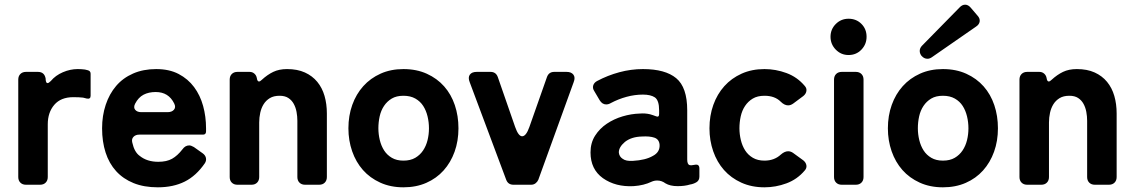

<svg xmlns="http://www.w3.org/2000/svg" viewBox="-20 -789 4848 820"><path d="M58 -33V-449Q58 -464 67 -473Q76 -482 91 -482H142Q170 -482 175 -453V-450Q176 -434 183 -434Q188 -434 197 -443Q217 -467 248.5 -480.5Q280 -494 312 -494Q320 -494 328 -493.5Q336 -493 343 -492L355 -489Q367 -486 367 -474V-380Q367 -365 351 -368Q345 -370 335 -372Q327 -373 316.5 -373.5Q306 -374 293 -374Q240 -374 212 -341.5Q184 -309 184 -258V-33Q184 -18 175 -9Q166 0 151 0H91Q76 0 67 -9Q58 -18 58 -33Z M654 11Q595 11 550.5 -7Q506 -25 476 -58Q446 -91 431 -137.5Q416 -184 416 -241Q416 -295 431.5 -341.5Q447 -388 476 -422Q505 -456 548.5 -475Q592 -494 647 -494Q703 -494 743 -473Q783 -452 809 -417Q835 -382 847.5 -336.5Q860 -291 860 -241V-228Q860 -214 847 -214H575Q559 -214 550 -204.5Q541 -195 545 -180Q554 -139 577 -123Q608 -98 656 -98Q692 -98 715 -111Q738 -124 759 -151Q771 -168 788 -168Q796 -168 808 -161L846 -134Q857 -126 859.5 -114.5Q862 -103 855 -92Q818 -38 769 -13.5Q720 11 654 11ZM583 -310H696Q714 -310 723 -320.5Q732 -331 724 -347Q700 -396 645 -396Q615 -396 593 -384.5Q571 -373 557 -346Q549 -330 557.5 -320Q566 -310 583 -310Z M961 -33V-449Q961 -464 970 -473Q979 -482 994 -482H1046Q1058 -482 1066.5 -474.5Q1075 -467 1077 -455Q1079 -441 1086 -441Q1091 -441 1098 -448Q1122 -470 1147 -482Q1172 -494 1206 -494Q1250 -494 1282 -479.5Q1314 -465 1335 -439.5Q1356 -414 1366 -379.5Q1376 -345 1376 -304V-33Q1376 -18 1367 -9Q1358 0 1343 0H1283Q1268 0 1259 -9Q1250 -18 1250 -33V-273Q1250 -292 1246.5 -311Q1243 -330 1234.5 -345.5Q1226 -361 1211.5 -370.5Q1197 -380 1174 -380Q1149 -380 1132.5 -370Q1116 -360 1106 -344Q1096 -328 1091.5 -307.5Q1087 -287 1087 -266V-33Q1087 -18 1078 -9Q1069 0 1054 0H994Q979 0 970 -9Q961 -18 961 -33Z M1703 11Q1648 11 1604 -9Q1560 -29 1530 -63Q1500 -97 1484 -143Q1468 -189 1468 -241Q1468 -295 1484.5 -341Q1501 -387 1531.5 -421Q1562 -455 1605.5 -474.5Q1649 -494 1703 -494Q1759 -494 1803 -474Q1847 -454 1877 -420Q1907 -386 1922.5 -340Q1938 -294 1938 -241Q1938 -187 1921.5 -141Q1905 -95 1874.5 -61Q1844 -27 1800.5 -8Q1757 11 1703 11ZM1703 -103Q1733 -103 1753.5 -115Q1774 -127 1787 -146.5Q1800 -166 1806 -190.5Q1812 -215 1812 -241Q1812 -267 1806 -292Q1800 -317 1787.5 -336.5Q1775 -356 1754 -368Q1733 -380 1703 -380Q1673 -380 1653 -368Q1633 -356 1620 -336.5Q1607 -317 1601.5 -292Q1596 -267 1596 -241Q1596 -216 1602 -191Q1608 -166 1620.5 -146.5Q1633 -127 1653.5 -115Q1674 -103 1703 -103Z M2142 -21 1986 -438Q1978 -458 1986.5 -470Q1995 -482 2016 -482H2075Q2098 -482 2106 -460L2180 -247Q2194 -207 2210 -207Q2227 -207 2241 -247L2316 -460Q2324 -482 2347 -482H2400Q2420 -482 2429 -470Q2438 -458 2430 -438L2279 -21Q2275 -12 2267 -6Q2259 0 2248 0H2173Q2150 0 2142 -21Z M2686 6Q2609 10 2555 -28Q2502 -66 2502 -138Q2502 -179 2521.5 -209.5Q2541 -240 2571.5 -260.5Q2602 -281 2639 -292Q2676 -303 2712 -304Q2735 -306 2756 -301Q2763 -299 2769 -297Q2775 -295 2780 -293Q2795 -286 2795 -302V-318Q2795 -360 2777 -373Q2759 -385 2726 -385Q2691 -385 2656 -375.5Q2621 -366 2589 -349Q2579 -343 2569 -343Q2552 -343 2541 -361L2518 -400Q2510 -412 2513.5 -424Q2517 -436 2530 -443Q2575 -467 2625 -480.5Q2675 -494 2726 -494Q2821 -494 2868 -455Q2915 -416 2915 -318V-108Q2915 -87 2925 -84Q2932 -82 2946 -85Q2967 -90 2967 -69V-35Q2967 -18 2954 -10.5Q2941 -3 2927 -1Q2905 6 2874 6Q2842 6 2822 -6Q2806 -18 2787 -18Q2774 -18 2763 -13Q2730 3 2686 6ZM2683 -102Q2737 -105 2768 -123Q2799 -139 2797 -171Q2795 -194 2775 -201Q2755 -208 2722 -206Q2677 -205 2649 -183Q2622 -160 2623 -137Q2625 -120 2639 -111Q2653 -100 2683 -102Z M3245 11Q3190 11 3146 -9Q3102 -29 3072 -63Q3042 -97 3026 -143Q3010 -189 3010 -241Q3010 -295 3026.5 -341Q3043 -387 3073.5 -421Q3104 -455 3147.5 -474.5Q3191 -494 3245 -494Q3293 -494 3339 -477Q3385 -460 3417 -422Q3426 -412 3424 -400Q3422 -388 3411 -379L3368 -347Q3357 -339 3346 -339Q3330 -339 3314 -355Q3289 -380 3245 -380Q3215 -380 3195 -368Q3175 -356 3162 -336.5Q3149 -317 3143.5 -292Q3138 -267 3138 -241Q3138 -216 3144 -191Q3150 -166 3162.5 -146.5Q3175 -127 3195.5 -115Q3216 -103 3245 -103Q3287 -103 3315 -129Q3331 -143 3346 -143Q3357 -143 3367 -136L3411 -104Q3422 -95 3424 -83Q3426 -71 3417 -61Q3385 -23 3339 -6Q3293 11 3245 11Z M3604 -554Q3572 -554 3549.5 -577Q3527 -600 3527 -632Q3527 -664 3549.5 -686.5Q3572 -709 3604 -709Q3637 -709 3659 -687Q3681 -665 3681 -632Q3681 -600 3659 -577Q3637 -554 3604 -554ZM3542 -33V-449Q3542 -464 3551 -473Q3560 -482 3575 -482H3635Q3650 -482 3659 -473Q3668 -464 3668 -449V-33Q3668 -18 3659 -9Q3650 0 3635 0H3575Q3560 0 3551 -9Q3542 -18 3542 -33Z M3916 -550Q3908 -560 3908 -571.5Q3908 -583 3917 -593L4078 -757Q4089 -769 4102 -769Q4115 -769 4126 -756L4155 -722Q4166 -710 4164 -697Q4162 -684 4148 -675L3959 -544Q3950 -538 3941 -538Q3927 -538 3916 -550ZM4007 11Q3952 11 3908 -9Q3864 -29 3834 -63Q3804 -97 3788 -143Q3772 -189 3772 -241Q3772 -295 3788.5 -341Q3805 -387 3835.5 -421Q3866 -455 3909.5 -474.5Q3953 -494 4007 -494Q4063 -494 4107 -474Q4151 -454 4181 -420Q4211 -386 4226.5 -340Q4242 -294 4242 -241Q4242 -187 4225.5 -141Q4209 -95 4178.5 -61Q4148 -27 4104.5 -8Q4061 11 4007 11ZM4007 -103Q4037 -103 4057.5 -115Q4078 -127 4091 -146.5Q4104 -166 4110 -190.5Q4116 -215 4116 -241Q4116 -267 4110 -292Q4104 -317 4091.5 -336.5Q4079 -356 4058 -368Q4037 -380 4007 -380Q3977 -380 3957 -368Q3937 -356 3924 -336.5Q3911 -317 3905.5 -292Q3900 -267 3900 -241Q3900 -216 3906 -191Q3912 -166 3924.5 -146.5Q3937 -127 3957.5 -115Q3978 -103 4007 -103Z M4334 -33V-449Q4334 -464 4343 -473Q4352 -482 4367 -482H4419Q4431 -482 4439.5 -474.5Q4448 -467 4450 -455Q4452 -441 4459 -441Q4464 -441 4471 -448Q4495 -470 4520 -482Q4545 -494 4579 -494Q4623 -494 4655 -479.5Q4687 -465 4708 -439.5Q4729 -414 4739 -379.5Q4749 -345 4749 -304V-33Q4749 -18 4740 -9Q4731 0 4716 0H4656Q4641 0 4632 -9Q4623 -18 4623 -33V-273Q4623 -292 4619.5 -311Q4616 -330 4607.5 -345.5Q4599 -361 4584.5 -370.5Q4570 -380 4547 -380Q4522 -380 4505.5 -370Q4489 -360 4479 -344Q4469 -328 4464.5 -307.5Q4460 -287 4460 -266V-33Q4460 -18 4451 -9Q4442 0 4427 0H4367Q4352 0 4343 -9Q4334 -18 4334 -33Z"/></svg>

Font: Higure Gothic Black
Style: Regular
Weight: 900
Designer: Yoshimichi Ohira
Foundry: Positype
Version: Version 1.000